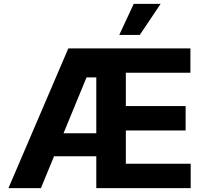

<svg xmlns="http://www.w3.org/2000/svg" viewBox="-20 -979 1070 999"><path d="M192.9 0H23.9L335.4 -727.1H970.7V-600.6H634.8V-427.2H945.8V-300.3H634.8V-127H972.2V0H481V-576.2H430.2ZM568.4 -166H190.9V-285.6H568.4ZM707.5 -797.4H600.6L675.8 -959H815.9Z"/></svg>

Font: My Font
Style: Bold
Weight: 500
Designer: Rasmus Andersson
Foundry: rsms
Version: Version 0.001